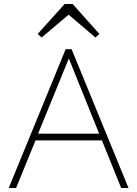

<svg xmlns="http://www.w3.org/2000/svg" viewBox="-20 -948 692 968"><path d="M24 0 311 -700H341L628 0H591L494 -240H159L61 0ZM172 -274H480L327 -653ZM306 -928H346L481 -777L461 -759L326 -874L190 -759L170 -777Z"/></svg>

Font: Zen Kaku Gothic Antique Light
Style: Regular
Weight: 300
Designer: Yoshimichi Ohira
Foundry: Positype
Version: Version 1.001